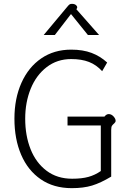

<svg xmlns="http://www.w3.org/2000/svg" viewBox="-20 -968 676 998"><path d="M55 -351Q55 -456 91.5 -537.5Q128 -619 194.5 -664.5Q261 -710 350 -710Q411 -710 456 -693Q501 -676 537 -643L511 -598Q481 -631 442.5 -646Q404 -661 350 -661Q277 -661 222.5 -619Q168 -577 139.5 -506.5Q111 -436 111 -351Q111 -263 139 -192.5Q167 -122 222 -80.5Q277 -39 355 -39Q405 -39 439.5 -48.5Q474 -58 504 -79V-316H331V-362H523Q533 -375 545 -375Q559 -375 570 -363Q581 -351 581 -340Q581 -333 574 -327Q567 -321 562.5 -315Q558 -309 558 -293V-50Q503 -17 458.5 -3.5Q414 10 353 10Q259 10 192 -36Q125 -82 90 -163.5Q55 -245 55 -351ZM329 -932Q337 -942 341.5 -945Q346 -948 354 -948Q369 -948 376.5 -940Q384 -932 380 -925L377 -920L495 -786H437L349 -895L265 -786H207Z"/></svg>

Font: Niramit ExtraLight
Style: Regular
Weight: 200
Designer: Katatrad Aksorn Co.,Ltd.
Foundry: Cadson Demak Co.,Ltd.
Version: Version 1.000; ttfautohint (v1.6)